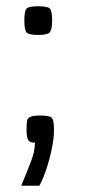

<svg xmlns="http://www.w3.org/2000/svg" viewBox="-20 -458 274 615"><path d="M48 137Q68 89 80 57Q92 25 92 -1Q73 -1 69 -12Q65 -23 65 -41Q65 -60 66.5 -70Q68 -80 78 -84Q88 -88 110 -88Q142 -88 147.5 -78.5Q153 -69 153 -42Q153 -15 145.5 20.5Q138 56 127 88Q116 120 106 137ZM102 -346Q69 -346 63.5 -356.5Q58 -367 58 -392Q58 -419 63.5 -428.5Q69 -438 102 -438Q136 -438 141.5 -428.5Q147 -419 147 -392Q147 -367 141 -356.5Q135 -346 102 -346Z"/></svg>

Font: Smooch Sans ExtraBold
Style: Regular
Weight: 800
Designer: Robert E. Leuschke
Foundry: Robert E. Leuschke
Version: Version 1.010